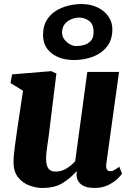

<svg xmlns="http://www.w3.org/2000/svg" viewBox="-20 -920 654 950"><path d="M189 10Q159 10 126.5 -1.8Q94 -13.5 71 -40.8Q48 -68 47 -115Q47 -149.5 53.8 -198Q60.5 -246.5 67 -292L94 -471L32 -509L40 -552L234 -568L259 -556L226 -288Q221 -244.5 214.5 -202.2Q208 -160 208 -138Q208 -102 219.2 -86.5Q230.5 -71 255 -71Q284.5 -71 309.2 -86.5Q334 -102 352 -122L412 -564H569L506 -110Q501 -73 526 -73Q534.5 -73 543 -77.2Q551.5 -81.5 570 -95L584 -61Q579 -52.5 561.5 -35.5Q544 -18.5 515.2 -4.2Q486.5 10 448 10Q407.5 10 386.5 -4Q365.5 -18 360 -42Q357 -55 360 -71L358 -72Q333.5 -43 293.5 -16.5Q253.5 10 189 10ZM347 -623Q277.5 -623 235.2 -656.5Q193 -690 193 -747Q193 -790 210.5 -819.2Q228 -848.5 256.5 -866.2Q285 -884 318.5 -892Q352 -900 384 -900Q427 -900 461.5 -883.8Q496 -867.5 516 -839.2Q536 -811 536 -775Q536 -723 509.2 -689.2Q482.5 -655.5 439.2 -639.2Q396 -623 347 -623ZM357 -692Q376 -692 396 -697.5Q416 -703 429.5 -718Q443 -733 443 -761Q443 -801.5 420.2 -817.2Q397.5 -833 372 -833Q353.5 -833 333.8 -825.2Q314 -817.5 300.5 -801Q287 -784.5 287 -758Q287 -732.5 310 -712.2Q333 -692 357 -692Z"/></svg>

Font: Merriweather Black
Style: Italic
Weight: 900
Italic angle: -7.8°
Designer: Eben Sorkin
Foundry: Eben Sorkin
Version: Version 2.200;gftools[0.9.31]